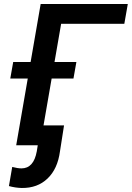

<svg xmlns="http://www.w3.org/2000/svg" viewBox="-20 -731 663 966"><path d="M605.5 -611.3H287.6L181.6 0H61.5L184.6 -710.9H623ZM349.6 -335.9H31.7L46.4 -418.9H364.3ZM302.2 -100.1 281.7 30.8Q270 118.7 219.2 167.2Q168.5 215.8 89.4 214.8Q56.2 213.9 24.9 205.1L41.5 108.9Q69.3 116.2 87.9 116.2Q149.4 116.2 165 30.8L186 -100.1Z"/></svg>

Font: Roboto Medium
Style: Italic
Weight: 500
Italic angle: -12°
Designer: Google
Version: Version 2.134; 2016